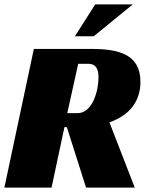

<svg xmlns="http://www.w3.org/2000/svg" viewBox="-20 -859 673 879"><path d="M623 -484C623 -612 521 -635 398 -635H135L0 0H216L275 -277H286L374 0H597L481 -299C583 -334 623 -406 623 -484ZM288 -341 338 -567H383C423 -567 431 -538 431 -504C431 -447 405 -341 335 -341ZM409 -693 588 -839H416L323 -693Z"/></svg>

Font: Racing Sans One
Style: Regular
Weight: 400
Designer: Pablo Impallari, Rodrigo Fuenzalida
Foundry: Pablo Impallari, Rodrigo Fuenzalida
Version: Version 1.001